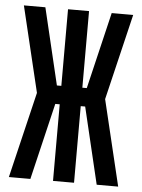

<svg xmlns="http://www.w3.org/2000/svg" viewBox="-53 -777 605 819"><g transform="rotate(5 250.0 -367.5)"><path d="M108 0H16L104 -368L16 -735H108L186 -407H205V-735H295V-407H314L392 -735H484L396 -367L484 0H392L314 -328H295V0H205V-328H186Z"/></g></svg>

Font: Iosevka Curly Semibold
Style: Regular
Weight: 600
Monospace: yes
Designer: Belleve Invis
Foundry: Belleve Invis
Version: Version 22.1.2; ttfautohint (v1.8.4)